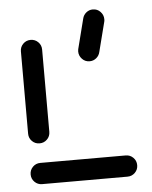

<svg xmlns="http://www.w3.org/2000/svg" viewBox="-47 -648 546 688"><g transform="rotate(-5 225.5 -304.0)"><path d="M422.2 -38.1Q422.2 -22.2 411.1 -11.1Q400 0 384.1 0H77Q61.1 0 50 -11.1Q38.9 -22.2 38.9 -38.1Q38.9 -54.1 50 -65.2Q61.1 -76.3 77 -76.3H384.1Q400 -76.3 411.1 -65.2Q422.2 -54.1 422.2 -38.1ZM80.7 -146.3Q64.8 -146.3 53.7 -157.4Q42.6 -168.5 42.6 -184.4V-480.4Q42.6 -496.3 53.7 -507.4Q64.8 -518.5 80.7 -518.5Q96.7 -518.5 107.8 -507.4Q118.9 -496.3 118.9 -480.4V-184.4Q118.9 -168.5 107.8 -157.4Q96.7 -146.3 80.7 -146.3ZM350.4 -569.3Q350.4 -563.7 349.6 -561.1L322.2 -453.7Q319.3 -440.7 308.9 -432.2Q298.5 -423.7 285.2 -423.7Q268.9 -423.7 258 -435.2Q247 -446.7 247 -462.2Q247 -464.8 247.8 -470L275.2 -577.8Q278.1 -590.7 288.5 -599.3Q298.9 -607.8 312.2 -607.8Q328.5 -607.8 339.4 -596.3Q350.4 -584.8 350.4 -569.3Z"/></g></svg>

Font: 26F Galaxy Sans
Style: Bold
Weight: 700
Designer: C₂₉H₂₅N₃O₅
Version: Version 1.100